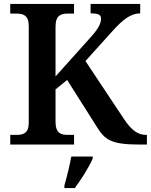

<svg xmlns="http://www.w3.org/2000/svg" viewBox="-20 -734 766 975"><path d="M32 0H356V-49H325C290 -49 262 -57 262 -116V-280L321 -328L471 -91C512 -25 542 0 688 0H726V-49H722C681 -49 649 -71 610 -129L414 -424L551 -576C600 -630 641 -666 692 -666V-714H440V-666C478 -666 493 -660 493 -640C493 -615 480 -588 437 -541L262 -346V-598C262 -657 290 -665 325 -665H356V-714H32V-665H63C97 -665 126 -657 126 -602V-111C126 -56 97 -49 63 -49H32ZM307 221H360C392 178 433 113 451 71V61H342C334 107 319 166 307 208Z"/></svg>

Font: Noto Serif Semi
Style: Regular
Weight: 600
Designer: Monotype Design Team
Foundry: Monotype Imaging Inc.
Version: Version 1.002